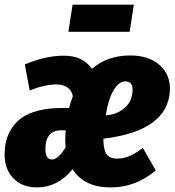

<svg xmlns="http://www.w3.org/2000/svg" viewBox="-22 -790 753 828"><path d="M537.1 -652.8H272.9L291 -770H555.2ZM252 -549.8Q295.9 -549.8 324.5 -535.9Q353 -522 375 -493.2Q440.4 -550.8 539.1 -550.8Q619.6 -550.8 666 -509.8Q712.4 -468.8 710.9 -403.8Q705.1 -225.6 423.8 -191.9Q423.8 -145.5 437 -125.7Q450.2 -106 483.9 -106Q511.2 -106 536.4 -116.9Q561.5 -127.9 594.2 -151.9L649.9 -55.2Q563 18.1 458 18.1Q342.3 19.5 291 -60.1Q227.1 18.1 137.2 18.1Q73.7 18.1 35.9 -20.8Q-2 -59.6 -2 -123Q-2 -153.8 4.2 -180.7Q10.3 -207.5 27.1 -234.6Q43.9 -261.7 70.3 -281Q96.7 -300.3 140.9 -312.3Q185.1 -324.2 242.2 -324.2H275.9Q279.3 -340.3 292 -375Q287.6 -399.9 268.8 -412.8Q250 -425.8 221.2 -425.8Q170.4 -425.8 106 -399.9L85 -512.2Q174.3 -549.8 252 -549.8ZM519 -439Q497.1 -439 479.5 -417.5Q461.9 -396 451.2 -364.5Q440.4 -333 434.1 -292Q475.1 -295.9 502.2 -314.5Q529.3 -333 539.6 -355.7Q549.8 -378.4 549.8 -403.8Q549.8 -439 519 -439ZM261.2 -228H240.2Q208.5 -228 191.2 -207.8Q173.8 -187.5 173.8 -147Q173.8 -102.1 203.1 -102.1Q228 -102.1 261.2 -154.8Q257.8 -181.6 261.2 -228Z"/></svg>

Font: Fira Sans Compressed ExtraBold
Style: Italic
Weight: 800
Width: 3
Italic angle: -8°
Designer: Carrois Corporate & Edenspiekermann AG
Foundry: Carrois Corporate GbR & Edenspiekermann AG
Version: Version 4.203;PS 004.203;hotconv 1.0.88;makeotf.lib2.5.64775